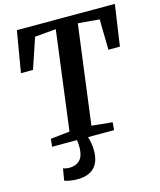

<svg xmlns="http://www.w3.org/2000/svg" viewBox="-139 -841 977 1172"><g transform="rotate(-15 350.0 -255.5)"><path d="M109.9 -48.8 231 -62 312 -687.5 178.2 -675.8 113.3 -483.4 37.1 -482.9 81.1 -743.2H700.2L662.6 -483.4L589.8 -482.9L586.4 -675.8L451.2 -687.5L369.6 -62L500.5 -48.8L496.1 0H331.5Q337.9 16.6 341.8 41.3Q345.7 65.9 345.7 88.9Q345.7 158.7 309.8 195.3Q273.9 231.9 203.6 231.9Q193.8 231.9 181.4 231Q168.9 230 157.2 228Q145.5 226.1 135.7 223.6Q126 221.2 122.1 218.3L134.8 144Q141.1 147.5 152.8 149.4Q164.6 151.4 175.8 151.4Q215.3 151.4 239.5 127.2Q263.7 103 265.1 52.2Q265.6 36.6 264.6 23.4Q263.7 10.3 261.7 0H104.5Z"/></g></svg>

Font: Merriweather Bold
Style: Italic
Weight: 700
Italic angle: -7°
Designer: Eben Sorkin ( eben@eyebytes.com )
Foundry: Eben Sorkin ( eben@eyebytes.com )
Version: Version 1.5; ttfautohint (v0.97) -l 13 -r 13 -G 200 -x 24 -f